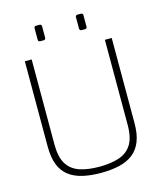

<svg xmlns="http://www.w3.org/2000/svg" viewBox="-132 -1011 935 1112"><g transform="rotate(-15 335.0 -454.5)"><path d="M335 6Q273 6 224.5 -5.5Q176 -17 142.5 -43Q109 -69 92 -113Q75 -157 75 -222V-733H116V-223Q116 -147 142 -105.5Q168 -64 217 -47.5Q266 -31 335 -31Q404 -31 453.5 -47.5Q503 -64 529 -105.5Q555 -147 555 -223V-733H596V-222Q596 -157 578.5 -113Q561 -69 527.5 -43Q494 -17 445.5 -5.5Q397 6 335 6ZM441 -822Q427 -822 427 -835V-902Q427 -915 441 -915H459Q466 -915 469 -911.5Q472 -908 472 -902V-835Q472 -822 459 -822ZM192 -822Q179 -822 179 -835V-902Q179 -915 192 -915H211Q218 -915 221 -911.5Q224 -908 224 -902V-835Q224 -822 211 -822Z"/></g></svg>

Font: Exo Thin ExtraLight
Style: Regular
Weight: 250
Version: Version 2.000